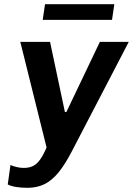

<svg xmlns="http://www.w3.org/2000/svg" viewBox="-20 -711 640 917"><path d="M112 186Q82 186 57 182Q32 178 17 170L30 77Q40 82 58 86.5Q76 91 94 91Q123 91 143 79Q163 67 180.5 37.5Q198 8 217 -43L216 48L77 -511H219L290 -176H297L457 -511H595L323 12Q291 74 259.5 112.5Q228 151 192.5 168.5Q157 186 112 186ZM184 -616 195 -691H526L515 -616Z"/></svg>

Font: Chivo Mono Medium SemiBold
Style: Italic
Weight: 600
Italic angle: -8.05°
Monospace: yes
Version: Version 1.008